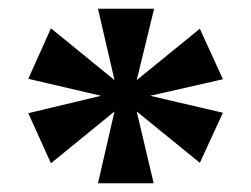

<svg xmlns="http://www.w3.org/2000/svg" viewBox="-20 -793 577 441"><path d="M205 -372 243 -537 97 -418 45 -533 212 -573 45 -612 97 -728 243 -609 205 -773H334L294 -609L439 -727L492 -611L325 -573L492 -534L439 -419L294 -537L333 -372Z"/></svg>

Font: Noto Serif Telugu Black
Style: Regular
Weight: 900
Designer: Jelle Bosma - Monotype Design Team
Foundry: Monotype Imaging Inc.
Version: Version 2.005; ttfautohint (v1.8.4.7-5d5b)